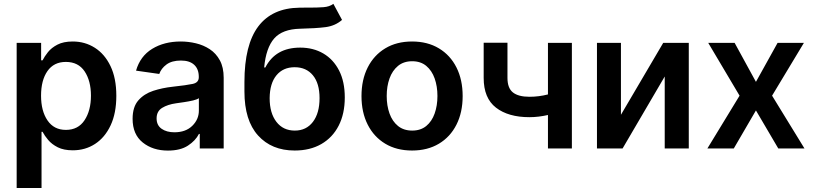

<svg xmlns="http://www.w3.org/2000/svg" viewBox="-20 -767 4207 992"><path d="M66.1 204.5V-545.5H192.5V-455.3H199.9Q209.9 -475.1 227.8 -497.7Q245.7 -520.2 276.8 -536.4Q307.9 -552.6 355.8 -552.6Q419 -552.6 470 -520.2Q521 -487.9 551 -425.4Q581 -362.9 581 -272Q581 -182.2 551.5 -119.3Q522 -56.5 471.2 -23.4Q420.5 9.6 356.2 9.6Q309.3 9.6 278.4 -6Q247.5 -21.7 228.9 -43.9Q210.2 -66.1 199.9 -85.9H194.6V204.5ZM192.1 -272.7Q192.1 -193.5 225.5 -144.7Q258.9 -95.9 320.3 -95.9Q383.9 -95.9 416.9 -146Q449.9 -196 449.9 -272.7Q449.9 -349.1 417.3 -398.1Q384.6 -447.1 320.3 -447.1Q258.2 -447.1 225.1 -399.7Q192.1 -352.3 192.1 -272.7Z M847.7 11Q769.5 11 717.3 -30.9Q665.1 -72.8 665.1 -153.1Q665.1 -214.5 694.8 -248.4Q724.4 -282.3 771.8 -297.8Q819.2 -313.2 872.2 -318.9Q944.2 -326.7 975.7 -333.5Q1007.1 -340.2 1007.1 -367.9V-370Q1007.1 -410.2 983.3 -432.2Q959.5 -454.2 914.8 -454.2Q867.5 -454.2 840 -433.6Q812.5 -413 802.9 -384.9L682.9 -402Q704.2 -476.6 766.2 -514.6Q828.1 -552.6 914.1 -552.6Q953.1 -552.6 992.2 -543.3Q1031.2 -534.1 1063.7 -512.8Q1096.2 -491.5 1115.9 -455.3Q1135.7 -419 1135.7 -365.1V0H1012.1V-74.9H1007.8Q990.4 -40.5 951.2 -14.7Q911.9 11 847.7 11ZM881 -83.5Q939.3 -83.5 973.4 -116.8Q1007.5 -150.2 1007.5 -195.7V-259.9Q999.3 -253.2 977.5 -248Q955.6 -242.9 931.1 -239.3Q906.6 -235.8 889.6 -233.3Q846.6 -227.3 817.8 -209.7Q789.1 -192.1 789.1 -155.2Q789.1 -119.7 815 -101.6Q840.9 -83.5 881 -83.5Z M1702.4 -747.2 1747.2 -664.1Q1711.6 -633.2 1661.9 -626.8Q1612.2 -620.4 1530.9 -618.6Q1439.3 -616.5 1396.8 -568.4Q1354.4 -520.2 1344.8 -418.3H1350.9Q1403.4 -521 1530.9 -521Q1598.7 -521 1650.6 -490.6Q1702.4 -460.2 1731.9 -402.7Q1761.4 -345.2 1761.4 -263.5Q1761.4 -179.3 1729.8 -117.7Q1698.2 -56.1 1640.1 -22.7Q1582 10.7 1502.5 10.7Q1383.5 10.7 1313.2 -67.1Q1242.9 -144.9 1242.9 -294.4V-343.4Q1242.9 -535.9 1314.6 -630.7Q1386.4 -725.5 1527.3 -727.3Q1540.8 -727.6 1553.6 -727.6Q1566.4 -727.6 1578.1 -727.6Q1620.4 -727.6 1651.5 -729.9Q1682.5 -732.2 1702.4 -747.2ZM1503.2 -92.3Q1562.5 -92.3 1596.8 -137.4Q1631 -182.5 1631 -259.9Q1631 -336.3 1596.6 -378Q1562.1 -419.7 1502.5 -419.7Q1442.8 -419.7 1408.4 -378Q1373.9 -336.3 1373.2 -259.9Q1373.2 -182.9 1408 -137.6Q1442.8 -92.3 1503.2 -92.3Z M2109 10.7Q2029.1 10.7 1970.5 -24.5Q1911.9 -59.7 1879.8 -123Q1847.7 -186.4 1847.7 -270.6Q1847.7 -355.1 1879.8 -418.5Q1911.9 -481.9 1970.5 -517.2Q2029.1 -552.6 2109 -552.6Q2188.9 -552.6 2247.7 -517.2Q2306.5 -481.9 2338.4 -418.5Q2370.4 -355.1 2370.4 -270.6Q2370.4 -186.4 2338.4 -123Q2306.5 -59.7 2247.7 -24.5Q2188.9 10.7 2109 10.7ZM2109.7 -92.3Q2153.4 -92.3 2182.4 -116.1Q2211.3 -139.9 2225.7 -180.6Q2240.1 -221.2 2240.1 -271Q2240.1 -321 2225.7 -361.7Q2211.3 -402.3 2182.4 -426.5Q2153.4 -450.6 2109.7 -450.6Q2065.7 -450.6 2036.4 -426.5Q2007.1 -402.3 1992.5 -361.7Q1978 -321 1978 -271Q1978 -221.2 1992.5 -180.6Q2007.1 -139.9 2036.4 -116.1Q2065.7 -92.3 2109.7 -92.3Z M2934.7 -545.5V0H2811.1V-172.9Q2788.4 -167.6 2763.8 -164.6Q2739.3 -161.6 2715.2 -161.6Q2606.2 -161.6 2542.6 -210.8Q2479 -259.9 2479 -364.3V-546.2H2601.9V-364.3Q2601.9 -311.8 2630.1 -289.4Q2658.4 -267 2715.2 -267Q2740.4 -267 2764 -270.1Q2787.6 -273.1 2811.1 -279.1V-545.5Z M3188.2 -174 3406.6 -545.5H3538.7V0H3414.4V-371.8L3196.7 0H3064.3V-545.5H3188.2Z M3775.6 -545.5 3885.7 -344.1 3997.5 -545.5H4133.5L3969.1 -272.7L4136.4 0H4001.1L3885.7 -196.4L3771.3 0H3634.9L3801.1 -272.7L3639.2 -545.5Z"/></svg>

Font: Inter UI Semi Bold
Style: Regular
Weight: 600
Designer: Rasmus Andersson
Foundry: rsms
Version: 3.2;8d6f07862